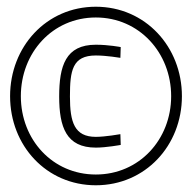

<svg xmlns="http://www.w3.org/2000/svg" viewBox="-20 -720 570 571"><path d="M10 -434C10 -287 118 -169 265 -169C412 -169 521 -287 521 -434C521 -581 412 -700 265 -700C118 -700 10 -581 10 -434ZM42 -434C42 -563 136 -668 265 -668C394 -668 489 -563 489 -434C489 -305 394 -201 265 -201C136 -201 42 -305 42 -434ZM338 -321C338 -321 293 -313 265 -313C201 -313 188 -357 188 -433C188 -510 195 -555 265 -555C297 -555 338 -548 338 -548L339 -580C339 -580 303 -587 265 -587C175 -587 156 -524 156 -433C156 -342 177 -281 265 -281C296 -281 339 -289 339 -289Z"/></svg>

Font: TitilliumText22L
Style: 1 wt
Weight: 100
Designer: Campivisivi
Foundry: Campivisivi
Version: 1.000